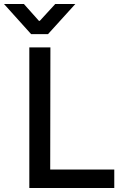

<svg xmlns="http://www.w3.org/2000/svg" viewBox="-77 -936 627 956"><path d="M173 -92H492V0H69V-700H174ZM-57 -916H42L117 -832H121L198 -916H298L162 -766H78Z"/></svg>

Font: Lopes Sans Medium
Style: Regular
Weight: 500
Designer: Gabriel Lam, Diego Maldonado
Foundry: TypeRant, Foresti Design
Version: Version 4.000